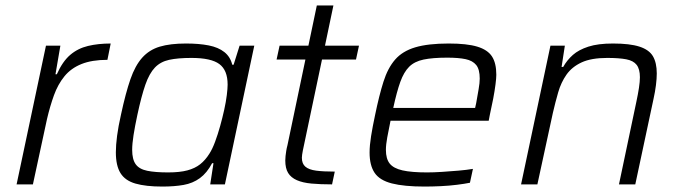

<svg xmlns="http://www.w3.org/2000/svg" viewBox="-20 -678 2502 706"><path d="M41 0 149 -510H202L184 -405H189Q210 -452 238 -476Q266 -500 303.5 -509Q341 -518 387 -518L375 -458Q318 -458 279.5 -442.5Q241 -427 217 -397.5Q193 -368 178.5 -328Q164 -288 153 -241L101 0Z M577 8Q516 8 478 -3Q440 -14 423 -41.5Q406 -69 406 -118Q406 -144 410.5 -178.5Q415 -213 425 -257Q442 -336 459.5 -386.5Q477 -437 503 -466Q529 -495 567.5 -506.5Q606 -518 664 -518Q712 -518 747.5 -511Q783 -504 805 -486.5Q827 -469 834 -440H839L861 -510H915L807 0H753L765 -78H760Q741 -42 715 -23Q689 -4 655 2Q621 8 577 8ZM598 -44Q641 -44 669 -51.5Q697 -59 716 -74Q735 -89 750 -113Q761 -130 771 -157Q781 -184 789.5 -214.5Q798 -245 804.5 -274.5Q811 -304 814 -328.5Q817 -353 817 -367Q817 -420 786.5 -442.5Q756 -465 684 -465Q634 -465 602 -458Q570 -451 549.5 -429.5Q529 -408 514.5 -366.5Q500 -325 485 -255Q476 -213 471 -181Q466 -149 466 -127Q466 -92 479 -74Q492 -56 521.5 -50Q551 -44 598 -44Z M1201 0Q1158 0 1125.5 -3Q1093 -6 1071.5 -15.5Q1050 -25 1039.5 -42Q1029 -59 1029 -88Q1029 -96 1030 -104.5Q1031 -113 1032.5 -123Q1034 -133 1037 -144L1103 -459H997L1008 -510H1114L1145 -658H1206L1175 -510H1300L1289 -459H1164L1096 -136Q1095 -131 1093.5 -124Q1092 -117 1091 -109.5Q1090 -102 1090 -98Q1090 -76 1103 -65Q1116 -54 1142.5 -50.5Q1169 -47 1211 -47Z M1541 8Q1466 8 1421 -3.5Q1376 -15 1357.5 -42.5Q1339 -70 1339 -117Q1339 -143 1344.5 -177.5Q1350 -212 1359 -254Q1374 -327 1390 -377.5Q1406 -428 1433 -459Q1460 -490 1507 -504Q1554 -518 1630 -518Q1697 -518 1735 -506.5Q1773 -495 1789 -470.5Q1805 -446 1805 -403Q1805 -391 1802 -367.5Q1799 -344 1793.5 -315Q1788 -286 1781 -255L1777 -234H1416Q1409 -200 1404 -173Q1399 -146 1399 -127Q1399 -94 1413 -76.5Q1427 -59 1460 -51.5Q1493 -44 1550 -44Q1575 -44 1605.5 -46Q1636 -48 1665.5 -50.5Q1695 -53 1719 -57L1708 -6Q1688 -2 1660 1.5Q1632 5 1601 6.5Q1570 8 1541 8ZM1426 -281H1727L1731 -299Q1736 -328 1740 -350.5Q1744 -373 1744 -389Q1744 -423 1731 -439Q1718 -455 1692 -460.5Q1666 -466 1624 -466Q1571 -466 1537.5 -459Q1504 -452 1484.5 -432.5Q1465 -413 1452 -377Q1439 -341 1426 -281Z M1896 0 2004 -510H2057L2045 -432H2051Q2065 -457 2086.5 -476Q2108 -495 2143.5 -506.5Q2179 -518 2234 -518Q2296 -518 2331.5 -506.5Q2367 -495 2381 -471Q2395 -447 2395 -408Q2395 -389 2392 -365Q2389 -341 2383 -314L2316 0H2256L2320 -304Q2326 -332 2329.5 -355Q2333 -378 2333 -394Q2333 -424 2321 -439.5Q2309 -455 2282.5 -460Q2256 -465 2213 -465Q2154 -465 2118.5 -448.5Q2083 -432 2063 -403.5Q2043 -375 2032.5 -338.5Q2022 -302 2013 -263L1956 0Z"/></svg>

Font: Saira Thin Light
Style: Italic
Weight: 300
Italic angle: -12°
Version: Version 1.101